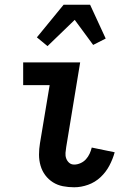

<svg xmlns="http://www.w3.org/2000/svg" viewBox="-20 -784 540 812"><path d="M294 8Q269 8 246 3.5Q223 -1 204 -13Q185 -25 171.5 -43Q158 -61 151.5 -83.5Q145 -106 145 -130Q145 -154 149 -178L190 -424H78V-520H319L260 -162Q258 -150 257 -137.5Q256 -125 260 -114Q264 -103 272.5 -95.5Q281 -88 294 -88Q307 -88 320.5 -94Q334 -100 343.5 -110.5Q353 -121 359 -134Q365 -147 368 -160L465 -140Q457 -111 442.5 -83.5Q428 -56 405 -34.5Q382 -13 352.5 -2.5Q323 8 294 8ZM181 -589 136 -626 249 -764H361L427 -621L374 -594L296 -700Z"/></svg>

Font: Iosevka Curly
Style: Bold Italic
Weight: 700
Italic angle: -9°
Monospace: yes
Designer: Belleve Invis
Foundry: Belleve Invis
Version: Version 22.1.2; ttfautohint (v1.8.4)